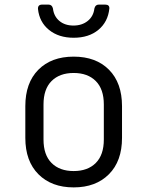

<svg xmlns="http://www.w3.org/2000/svg" viewBox="-20 -805 640 834"><path d="M300 9Q204 9 147 -48Q90 -105 90 -206V-344Q90 -445 146.5 -502Q203 -559 300 -559Q397 -559 453.5 -502Q510 -445 510 -344V-206Q510 -105 453 -48Q396 9 300 9ZM300 -62Q361 -62 396 -97Q431 -132 431 -199V-351Q431 -418 396 -453Q361 -488 300 -488Q239 -488 204 -453Q169 -418 169 -351V-199Q169 -132 204 -97Q239 -62 300 -62ZM300 -641Q235 -641 193 -675Q151 -709 145 -766Q144 -785 163 -785H191Q206 -785 210 -768Q214 -734 238 -714Q262 -694 299 -694Q336 -694 361 -714Q386 -734 390 -768Q394 -785 409 -785H437Q456 -785 455 -768Q449 -710 407.5 -675.5Q366 -641 300 -641Z"/></svg>

Font: Pitagon Sans Mono Light
Style: Regular
Weight: 300
Monospace: yes
Designer: Travis Tran
Foundry: Pitagon
Version: Version 1.001; ttfautohint (v1.8.4.7-5d5b);gftools[0.9.26]